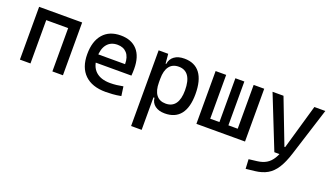

<svg xmlns="http://www.w3.org/2000/svg" viewBox="-68 -1031 3065 1769"><g transform="rotate(20 1465.0 -146.0)"><path d="M400.4 0V-517.6H503.9V0ZM82 0V-517.6H185.5V0ZM112.3 -424.8V-517.6H488.8V-424.8Z M923.8 9.8Q791.5 9.8 719.5 -59.8Q647.5 -129.4 647.5 -259.8Q647.5 -386.7 708.5 -457Q769.5 -527.3 880.9 -527.3Q985.8 -527.3 1043.2 -463.9Q1100.6 -400.4 1100.6 -279.3Q1100.6 -243.7 1097.7 -212.9H734.4V-292H1006.8Q1006.8 -361.8 973.6 -399.2Q940.4 -436.5 881.8 -436.5Q815.9 -436.5 779.5 -391.6Q743.2 -346.7 743.2 -264.6Q743.2 -174.8 793.2 -127.9Q843.3 -81.1 935.5 -81.1Q967.8 -81.1 999 -84.7Q1030.3 -88.4 1062.5 -94.7L1075.2 -3.9Q1029.3 4.9 991.2 7.3Q953.1 9.8 923.8 9.8Z M1253.9 224.6V-517.6H1347.7L1357.4 -408.2V224.6ZM1504.4 9.8Q1444.8 9.8 1408.4 -17.6Q1372.1 -44.9 1367.2 -93.8H1322.3L1357.4 -241.2Q1357.4 -161.1 1388.9 -119.6Q1420.4 -78.1 1481.4 -78.1Q1543.9 -78.1 1576.2 -122.6Q1608.4 -167 1608.4 -253.9Q1608.4 -345.7 1576.2 -392.6Q1543.9 -439.5 1481.4 -439.5Q1420.4 -439.5 1388.9 -397.9Q1357.4 -356.4 1357.4 -276.4L1322.3 -423.8H1362.3Q1369.1 -472.7 1406.5 -500Q1443.8 -527.3 1504.4 -527.3Q1606.4 -527.3 1658.7 -458Q1710.9 -388.7 1710.9 -253.9Q1710.9 -124 1658.7 -57.1Q1606.4 9.8 1504.4 9.8Z M2185.5 0V-517.6H2289.1V0ZM1833 0V-87.9H2271V0ZM1812.5 0V-517.6H1916V0ZM2006.3 0V-517.6H2094.2V0Z M2380.4 234.4 2375.5 141.6 2456.5 131.8Q2507.8 125.5 2544.2 104Q2580.6 82.5 2606.4 40.3Q2632.3 -2 2651.9 -70.3L2780.8 -517.6H2888.2L2738.8 -45.9Q2709.5 46.9 2673.1 103.5Q2636.7 160.2 2587.2 188.5Q2537.6 216.8 2468.3 224.6ZM2576.7 0 2370.6 -517.6H2478L2647 -78.1H2662.6V0Z"/></g></svg>

Font: Cascadia Code
Style: Regular
Weight: 400
Designer: Aaron Bell
Foundry: Saja Typeworks
Version: Version 2404.023